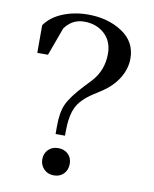

<svg xmlns="http://www.w3.org/2000/svg" viewBox="-86 -827 723 903"><g transform="rotate(10 275.5 -375.5)"><path d="M57 -543V-675Q86 -717 141.5 -739.5Q197 -762 262 -762Q356 -762 424.5 -717.5Q493 -673 493 -592Q493 -544 465 -498Q437 -452 382 -417L351 -397Q292 -359 272.5 -316.5Q253 -274 253 -202V-182H208V-221Q208 -286 226 -325.5Q244 -365 299 -424L333 -460Q385 -517 385 -596Q385 -656 346.5 -691Q308 -726 250 -726Q192 -726 157 -677L108 -543ZM167 -54.5Q167 -82 185 -100.5Q203 -119 232 -119Q261 -119 279.5 -101.5Q298 -84 298 -55Q298 -26 280 -7.5Q262 11 233 11Q204 11 185.5 -8Q167 -27 167 -54.5Z"/></g></svg>

Font: Ledger
Style: Regular
Weight: 400
Designer: Denis Masharov
Foundry: Denis Masharov
Version: 1.001